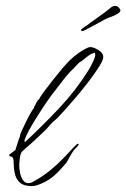

<svg xmlns="http://www.w3.org/2000/svg" viewBox="-20 -613 427 649"><path d="M86 16Q60 16 47 4Q34 -8 30 -27Q26 -46 26 -66Q26 -82 18 -83.5Q10 -85 11 -90L32 -106Q32 -106 35.5 -117Q39 -128 43 -140Q47 -152 48 -154Q47 -157 53.5 -171Q60 -185 68.5 -202.5Q77 -220 85 -233.5Q93 -247 95 -248V-249H94Q99 -257 102.5 -265Q106 -273 113 -279Q113 -281 120.5 -291.5Q128 -302 130 -305Q156 -340 190.5 -381.5Q225 -423 263 -445Q268 -447 272 -449.5Q276 -452 280 -453Q282 -453 282.5 -453.5Q283 -454 284 -454Q296 -454 312.5 -444Q329 -434 329 -420Q329 -410 315.5 -388.5Q302 -367 282 -340.5Q262 -314 239.5 -287.5Q217 -261 199 -241Q181 -221 173 -213Q170 -210 166 -207Q162 -204 158 -200Q150 -192 142.5 -183Q135 -174 126 -166Q113 -154 100.5 -142Q88 -130 75 -119Q70 -115 64.5 -110Q59 -105 54 -100Q49 -94 47 -78Q45 -62 45 -54Q45 -45 47.5 -30.5Q50 -16 57 -5Q64 6 76 6Q82 6 86.5 4Q91 2 96 -1Q125 -17 150 -37.5Q175 -58 197 -81Q205 -89 212.5 -97.5Q220 -106 228 -114Q230 -116 236 -122Q242 -128 246 -127Q245 -120 238.5 -114.5Q232 -109 228 -103Q222 -94 217 -85.5Q212 -77 207 -67Q205 -63 201 -59Q197 -55 194 -51Q179 -33 161.5 -18Q144 -3 121 7Q112 11 104 13.5Q96 16 86 16ZM66 -134Q125 -189 181 -248.5Q237 -308 280 -377Q285 -385 293.5 -402.5Q302 -420 302 -428Q302 -434 299 -435Q287 -431 278 -424Q269 -417 259 -409Q257 -407 252.5 -404.5Q248 -402 246 -400Q239 -392 231 -384Q223 -376 215 -368Q204 -356 194 -343Q184 -330 174 -317Q151 -288 135.5 -265Q120 -242 100 -210Q96 -204 87 -188.5Q78 -173 70.5 -157.5Q63 -142 62 -135ZM259 -508Q254 -508 254 -512Q254 -514 260 -518Q266 -522 267 -523Q271 -525 274.5 -527.5Q278 -530 284 -535Q293 -542 307 -551.5Q321 -561 334 -571Q347 -581 353 -586Q361 -593 369 -593Q377 -593 382 -587Q387 -581 387 -577Q387 -569 356 -556Q352 -556 350 -554L340 -550L332 -546Q325 -542 313 -535.5Q301 -529 290 -523Q281 -518 271 -513Q261 -508 259 -508Z"/></svg>

Font: Qwitcher Grypen
Style: Regular
Weight: 400
Designer: Robert E. Leuschke
Foundry: Robert E. Leuschke
Version: Version 1.100; ttfautohint (v1.8.3)